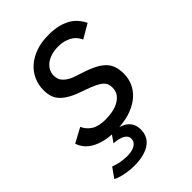

<svg xmlns="http://www.w3.org/2000/svg" viewBox="-213 -617 901 901"><g transform="rotate(-45 237.0 -167.0)"><path d="M274.9 92.8Q274.9 142.1 237.1 167.5Q199.2 192.9 131.8 192.9Q113.3 192.9 95.7 190.4Q78.1 188 63.2 184.6Q48.3 181.2 37.4 177Q26.4 172.9 22 169.9L57.1 121.1Q64.5 124.5 74.7 127.4Q85 130.4 95.9 132.6Q106.9 134.8 118.2 136Q129.4 137.2 139.2 137.2Q151.4 137.2 164.6 135.3Q177.7 133.3 188.5 128.2Q199.2 123 206.1 114.3Q212.9 105.5 212.9 91.8Q212.9 73.7 193.8 62.5Q174.8 51.3 138.2 48.8L162.1 14.2Q126 11.7 99.6 3.2Q73.2 -5.4 54.9 -17.8Q36.6 -30.3 25.6 -45.7Q14.6 -61 9.8 -77.1L82 -116.2Q94.7 -88.4 120.1 -72.3Q145.5 -56.2 191.9 -56.2Q213.4 -56.2 236.1 -60.3Q258.8 -64.5 277.3 -74.2Q295.9 -84 307.9 -99.9Q319.8 -115.7 319.8 -139.2Q319.8 -150.9 316.9 -161.1Q314 -171.4 303.7 -181.4Q293.5 -191.4 273.4 -201.4Q253.4 -211.4 219.2 -223.1Q178.7 -236.3 152.3 -250.2Q126 -264.2 110.4 -280.3Q94.7 -296.4 88.4 -315.7Q82 -335 82 -359.9Q82 -394.5 95.5 -424.8Q108.9 -455.1 134.5 -477.8Q160.2 -500.5 197.3 -513.7Q234.4 -526.9 282.2 -526.9Q318.8 -526.9 346.4 -520Q374 -513.2 394.3 -501.2Q414.6 -489.3 428.5 -472.9Q442.4 -456.5 452.1 -437L381.8 -396Q377.9 -404.8 370.8 -415.3Q363.8 -425.8 351.1 -434.8Q338.4 -443.8 319.6 -450Q300.8 -456.1 273.9 -456.1Q249 -456.1 228.8 -449.7Q208.5 -443.4 194.1 -432.4Q179.7 -421.4 171.9 -406.2Q164.1 -391.1 164.1 -374Q164.1 -362.8 167.5 -352.1Q170.9 -341.3 180.2 -331.3Q189.5 -321.3 205.6 -312.3Q221.7 -303.2 247.1 -295.9Q292 -282.2 322.3 -268.3Q352.5 -254.4 370.6 -237.3Q388.7 -220.2 396.2 -198.5Q403.8 -176.8 403.8 -147.9Q403.8 -116.2 391.6 -88.4Q379.4 -60.5 355.2 -38.8Q331.1 -17.1 295.4 -3.2Q259.8 10.7 212.9 14.2V15.1Q245.1 24.9 260 44.7Q274.9 64.5 274.9 92.8Z"/></g></svg>

Font: Lorenzo Sans
Style: Italic
Weight: 400
Italic angle: -12°
Foundry: Intel Corporation
Version: Version 1.00; ttfautohint (v1.5)